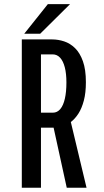

<svg xmlns="http://www.w3.org/2000/svg" viewBox="-20 -886 490 906"><path d="M173.3 -629.4V-354.3H229.4Q250.3 -354.3 264.6 -371.5Q278.9 -388.6 286.1 -420.5Q293.4 -452.4 293.4 -497.1Q293.4 -538.9 285.7 -568.5Q278 -598.2 263.5 -613.8Q249 -629.4 228.6 -629.4ZM242.9 -283.7H173.3V0H82.9V-700H225.7Q254.6 -700 282.8 -690.7Q311 -681.4 334.1 -658.9Q357.2 -636.4 371.2 -597.2Q385.3 -558 385.3 -498Q385.3 -448.1 375.7 -411.7Q366.1 -375.3 350.4 -350.6Q334.6 -326 315.6 -311.2Q296.6 -296.5 277.6 -290.1Q258.6 -283.7 242.9 -283.7ZM295 0 228.2 -305.3 306.6 -342 388.4 0ZM94.4 -726.8 205.7 -866.4H310.4L169.6 -726.8Z"/></svg>

Font: League Mono Thin Condensed
Style: Regular
Weight: 100
Width: 1
Designer: Tyler Finck
Foundry: The League of Moveable Type / Tyler Finck
Version: Version 2.300;RELEASE